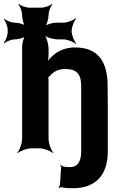

<svg xmlns="http://www.w3.org/2000/svg" viewBox="-67 -791 647 1024"><path d="M257 88 254 91C256 93 259 98 259 102L253 193C252 198 248 206 245 209L247 212C250 209 258 207 263 208C282 212 298 213 322 213C445 213 508 140 508 17V-230L507 -333C507 -460 458 -538 333 -538C279 -538 239 -518 210 -490C199 -480 186 -464 181 -455L185 -453C189 -463 192 -481 192 -496V-531C192 -555 181 -595 168 -607L166 -605C178 -592 218 -581 242 -581H271C291 -581 325 -568 336 -557L339 -560C328 -571 315 -605 315 -626C315 -646 328 -680 339 -691L336 -694C325 -683 291 -670 271 -670H232C213 -670 181 -661 171 -651L173 -649C183 -659 192 -691 192 -710C192 -729 203 -759 213 -769L211 -771C201 -761 171 -750 152 -750H91C72 -750 42 -761 32 -771L30 -769C40 -759 51 -729 51 -710V-709C51 -690 59 -659 69 -649L72 -652C62 -662 31 -670 13 -670C-6 -670 -34 -681 -44 -691L-47 -688C-37 -678 -26 -650 -26 -632V-620C-26 -601 -37 -573 -47 -563L-44 -560C-34 -570 -6 -581 13 -581C31 -581 62 -589 72 -599L69 -602C59 -592 51 -561 51 -543V-50C51 -26 37 11 25 24L27 26C40 14 77 0 101 0H142C166 0 203 14 216 26L218 24C206 11 192 -26 192 -50V-361C192 -365 191 -380 189 -381L187 -377C189 -376 198 -385 200 -387C218 -409 244 -423 282 -423C342 -423 366 -395 366 -334V17C366 64 351 100 308 100C289 100 265 100 257 88Z"/></svg>

Font: Asimov
Style: Edge
Weight: 500
Designer: Google
Version: Version 2.000980: 2014